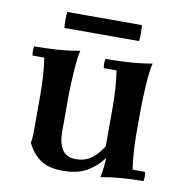

<svg xmlns="http://www.w3.org/2000/svg" viewBox="-73 -673 724 756"><g transform="rotate(10 289.5 -294.5)"><path d="M377 -110 387 -65Q362 -30 324 -7.5Q286 15 226 15Q168 15 135.5 -8.5Q103 -32 84 -72Q87 -87 87.5 -104.5Q88 -122 88 -137V-264Q88 -343 78 -411H31Q27 -430 31 -448Q78 -448 122.5 -451Q167 -454 213 -462Q207 -439 204 -402.5Q201 -366 199.5 -328.5Q198 -291 198 -264V-132Q198 -93 214 -66Q230 -39 270 -39Q304 -39 330 -57Q356 -75 377 -110ZM547 -37Q551 -19 547 0Q502 0 461.5 3Q421 6 377 14Q381 -2 383.5 -24.5Q386 -47 387 -65L377 -110V-264Q377 -343 367 -411H316Q312 -430 316 -448Q363 -448 409 -451Q455 -454 502 -462Q496 -439 493 -402.5Q490 -366 488.5 -328.5Q487 -291 487 -264V-184Q487 -105 497 -37ZM434 -540H136Q134 -553 134 -572Q134 -591 136 -604H434Q436 -591 436 -572Q436 -553 434 -540Z"/></g></svg>

Font: Poltawski Nowy Medium
Style: Regular
Weight: 500
Version: Version 1.001;gftools[0.9.25]